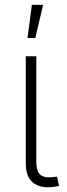

<svg xmlns="http://www.w3.org/2000/svg" viewBox="-20 -777 280 800"><path d="M200.2 2Q147.5 8.3 117.4 -16.1Q87.4 -40.5 87.4 -97.2V-542.5H131.3V-104Q131.3 -60.5 149.9 -47.4Q168.5 -34.2 203.1 -39.6Q209.5 -40 211.4 -40.3Q213.4 -40.5 217.3 -41L226.1 -2Q220.7 -1 214.1 0Q207.5 1 200.2 2ZM94.7 -618.7 112.8 -756.8H159.7L127 -618.7Z"/></svg>

Font: Inter 16pt ExtraLight
Style: Regular
Weight: 250
Version: Version 4.001;git-66647c0bb